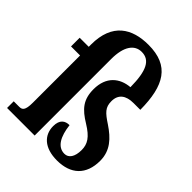

<svg xmlns="http://www.w3.org/2000/svg" viewBox="-218 -888 1019 1019"><g transform="rotate(45 291.5 -379.0)"><path d="M387 10C490 10 551 -46 551 -151C551 -228 505 -275 444 -316C389 -352 369 -371 369 -417C369 -468 402 -493 459 -493H510C509 -674 454 -768 297 -768C175 -768 80 -713 80 -553V-536H12V-471H80V-116C80 -58 66 -50 44 -50H3V0H210V-575C210 -668 244 -716 298 -716C359 -716 387 -665 388 -541C315 -535 257 -490 257 -395C257 -317 290 -279 359 -237C421 -199 441 -167 441 -122C441 -71 421 -43 390 -43C338 -43 311 -94 302 -170C270 -170 244 -154 244 -105C244 -39 291 10 387 10Z"/></g></svg>

Font: Noto Serif Devanagari ExtraCondensed
Style: Bold
Weight: 700
Width: 2
Designer: Universal Thirst, Indian Type Foundry and the Monotype Design Team
Foundry: Monotype Imaging Inc.
Version: Version 2.004